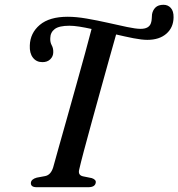

<svg xmlns="http://www.w3.org/2000/svg" viewBox="-20 -782 745 802"><path d="M311 -74.5Q304.5 -50.5 326.5 -45.5L363.5 -38Q382 -31.5 380 -19.5Q377.5 0 348.5 0H133.5Q108 0 109 -18Q110 -33.5 133.5 -40L168.5 -46.5Q192 -51 202 -82.5Q209.5 -110.5 225 -165.2Q240.5 -220 259.8 -288.5Q279 -357 298.8 -427.8Q318.5 -498.5 335.5 -560Q352.5 -621.5 362.5 -661Q335.5 -667 311.5 -670.8Q287.5 -674.5 270 -674.5Q227 -674.5 208.8 -660.8Q190.5 -647 190 -623Q189 -605.5 196 -593Q203 -580.5 202.5 -564Q202.5 -546.5 189.8 -534.2Q177 -522 156.5 -522.5Q132 -522.5 117.5 -541.2Q103 -560 104.5 -592Q106 -644 146.2 -678Q186.5 -712 263 -712Q298 -712 341.8 -704.5Q385.5 -697 429.8 -687Q474 -677 510.8 -669.2Q547.5 -661.5 567.5 -661.5Q602.5 -661.5 610.5 -685.5Q613.5 -694.5 613.8 -703.5Q614 -712.5 615 -722Q618 -739.5 629.5 -750.8Q641 -762 663 -762Q681.5 -762 693.5 -748.8Q705.5 -735.5 705 -709.5Q704.5 -667 675 -641.2Q645.5 -615.5 595.5 -615.5Q572.5 -615.5 538 -622.2Q503.5 -629 465 -638Q453.5 -597 436.2 -535.8Q419 -474.5 399.8 -404.8Q380.5 -335 362.2 -268.8Q344 -202.5 330.2 -150.8Q316.5 -99 311 -74.5Z"/></svg>

Font: Fraunces 9pt S000
Style: Italic
Weight: 400
Italic angle: -16°
Version: Version 1.000; ttfautohint (v1.8.3)